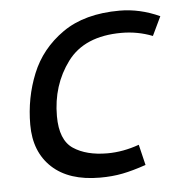

<svg xmlns="http://www.w3.org/2000/svg" viewBox="-42 -527 547 580"><g transform="rotate(-5 231.0 -237.0)"><path d="M42.5 -166.2Q42.5 -247.5 71.9 -320Q101.2 -392.5 168.1 -439.4Q235 -486.2 341.2 -486.2Q402.5 -486.2 462.5 -458.8L435 -401.2Q390 -418.8 341.2 -418.8Q228.8 -418.8 176.9 -348.8Q125 -278.8 125 -185Q125 -112.5 164.4 -86.2Q203.8 -60 267.5 -60Q315 -60 363.8 -77.5L378.8 -15Q338.8 -1.2 307.5 5Q276.2 11.2 238.8 11.2Q145 11.2 93.8 -36.2Q42.5 -83.8 42.5 -166.2Z"/></g></svg>

Font: Cambay
Style: Italic
Weight: 400
Italic angle: -11°
Designer: Pooja Saxena
Foundry: Pooja Saxena
Version: Version 1.019;PS 001.019;hotconv 1.0.70;makeotf.lib2.5.58329